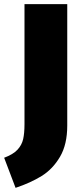

<svg xmlns="http://www.w3.org/2000/svg" viewBox="-40 -716 385 925"><path d="M284 -111Q284 -20 249 39.5Q214 99 160.5 132Q107 165 35 189L-20 44Q23 28 44 5.5Q65 -17 71.5 -45.5Q78 -74 78 -118V-696H284Z"/></svg>

Font: FiraGO Heavy
Style: Regular
Weight: 900
Designer: bBox Type
Foundry: bBox Type GmbH
Version: Version 1.001